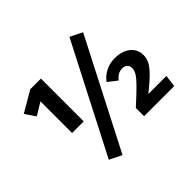

<svg xmlns="http://www.w3.org/2000/svg" viewBox="-185 -1005 1337 1337"><g transform="rotate(-45 483.5 -336.0)"><path d="M298.6 -693.2V-272H183.8V-583.6L91.8 -527.2L40.4 -604.2L193.6 -693.2ZM644.2 -758.4 734.4 -713.8 323.6 85.2 233 40.6ZM761.8 -430.6Q812 -430.6 848 -413.6Q884 -396.6 902 -367.9Q920 -339.2 920 -305.2Q920 -273.6 906.2 -245.4Q892.4 -217.2 856.9 -180.8Q821.4 -144.4 751.8 -88.4H929.4L917.8 0H621.2V-81.4Q698.6 -151.6 734.6 -188.3Q770.6 -225 785.2 -248.7Q799.8 -272.4 799.8 -295Q799.8 -317.8 786 -330.6Q772.2 -343.4 749.2 -343.4Q726.2 -343.4 708.1 -333.4Q690 -323.4 671.4 -301.2L604.4 -353.6Q632 -389.6 672.1 -410.1Q712.2 -430.6 761.8 -430.6Z"/></g></svg>

Font: Firava
Style: Regular
Weight: 400
Designer: Carrois Corporate & Edenspiekermann AG
Foundry: Greg Finn Gibson
Version: Version 5.000